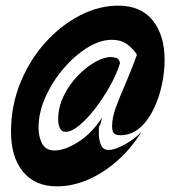

<svg xmlns="http://www.w3.org/2000/svg" viewBox="-20 -573 638 680"><path d="M181.5 87Q104.5 87 61.8 35.5Q19 -16 19 -106.5Q19 -198.5 52 -279.5Q85 -360.5 140.2 -422Q195.5 -483.5 262.8 -518.2Q330 -553 399 -553Q479 -553 521 -500.5Q563 -448 563 -360.5Q563 -318 553 -271.5Q543 -225 523.2 -184.8Q503.5 -144.5 474 -119.2Q444.5 -94 405.5 -94Q393 -94 385 -99.5Q377 -105 377 -126Q377 -155.5 389.5 -190.2Q402 -225 422 -270.8Q442 -316.5 465 -379Q453.5 -398.5 431.5 -415.2Q409.5 -432 376 -432Q334.5 -432 289.2 -404Q244 -376 204.8 -330Q165.5 -284 141 -229.2Q116.5 -174.5 116.5 -120.5Q116.5 -89 129.2 -64.5Q142 -40 173.5 -40Q209 -40 256.8 -70Q304.5 -100 341 -156Q337 -136.5 334.8 -131.2Q332.5 -126 331.5 -125.2Q330.5 -124.5 330.2 -120.2Q330 -116 330 -99Q330 -79 337.2 -60.5Q344.5 -42 365 -42Q380 -42 401.2 -51.2Q422.5 -60.5 444 -75Q465.5 -89.5 481 -106Q446 -49 397.5 -5.5Q349 38 293.5 62.5Q238 87 181.5 87ZM212.5 -106Q198.5 -106 192.2 -118.8Q186 -131.5 186 -149.5Q186 -193.5 205.5 -233.2Q225 -273 254.8 -304Q284.5 -335 316.2 -353Q348 -371 372.5 -371Q379.5 -371 391.2 -367.8Q403 -364.5 405 -349Q392.5 -309 368.5 -266.5Q344.5 -224 316.2 -187.5Q288 -151 260.5 -128.5Q233 -106 212.5 -106Z"/></svg>

Font: Cabin Condensed
Style: Italic
Weight: 400
Width: 3
Italic angle: -10°
Designer: Pablo Impallari
Foundry: Pablo Impallari. http://www.impallari.com Igino Marini. http://www.ikern.com
Version: Version 3.001; ttfautohint (v1.8.3)